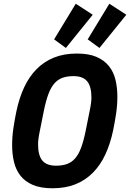

<svg xmlns="http://www.w3.org/2000/svg" viewBox="-20 -997 697 1029"><path d="M262 12Q198 12 156 -6Q114 -24 89.5 -55.5Q65 -87 55 -129Q45 -171 45 -219Q45 -265 52 -311.5Q59 -358 68 -401Q83 -472 109.5 -529Q136 -586 176 -626.5Q216 -667 269.5 -688.5Q323 -710 392 -710Q456 -710 497.5 -692Q539 -674 564 -642.5Q589 -611 599 -569Q609 -527 609 -479Q609 -433 602 -386.5Q595 -340 586 -297Q571 -226 544.5 -169Q518 -112 478 -71.5Q438 -31 384.5 -9.5Q331 12 262 12ZM280 -109Q314 -109 339 -118Q364 -127 382.5 -148Q401 -169 414.5 -205Q428 -241 439 -295L460 -400Q465 -423 467.5 -442Q470 -461 470 -474Q470 -534 447 -561.5Q424 -589 374 -589Q340 -589 315 -580Q290 -571 271.5 -550Q253 -529 239.5 -493Q226 -457 215 -403L194 -298Q189 -275 186.5 -256Q184 -237 184 -224Q184 -164 207 -136.5Q230 -109 280 -109ZM333 -740 270 -786 386 -977 477 -918ZM513 -740 450 -786 566 -977 657 -918Z"/></svg>

Font: IBM Plex Sans Cond
Style: Bold Italic
Weight: 700
Width: 3
Italic angle: -11°
Designer: Mike Abbink, Paul van der Laan, Pieter van Rosmalen
Foundry: Bold Monday
Version: Version 1.3